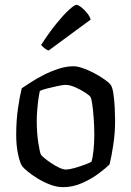

<svg xmlns="http://www.w3.org/2000/svg" viewBox="-20 -774 543 794"><path d="M241 0Q215 0 187.5 -10.5Q160 -21 135.5 -36Q111 -51 94.5 -65Q78 -79 73 -85Q63 -98 55 -134.5Q47 -171 47 -216Q47 -276 54.5 -327Q62 -378 70 -409Q84 -418 107.5 -433.5Q131 -449 160.5 -464Q190 -479 222 -489.5Q254 -500 284 -500Q300 -500 323 -492Q346 -484 369.5 -471.5Q393 -459 411.5 -446Q430 -433 437 -424Q445 -414 449 -386.5Q453 -359 454.5 -328Q456 -297 456 -276Q456 -224 448.5 -175Q441 -126 433 -94Q418 -79 388 -56.5Q358 -34 319.5 -17Q281 0 241 0ZM252 -73Q267 -73 289.5 -79.5Q312 -86 332 -93.5Q352 -101 358 -105Q364 -123 367 -154.5Q370 -186 370 -216Q370 -251 367.5 -285Q365 -319 361.5 -343.5Q358 -368 354 -373Q351 -379 332.5 -391Q314 -403 291.5 -413Q269 -423 251 -423Q241 -423 219.5 -418.5Q198 -414 176.5 -408.5Q155 -403 145 -398Q142 -387 139 -365.5Q136 -344 134 -320Q132 -296 132 -276Q132 -224 138.5 -182.5Q145 -141 150 -133Q153 -129 164.5 -119.5Q176 -110 192.5 -99Q209 -88 225 -80.5Q241 -73 252 -73ZM181 -565Q172 -568 163.5 -575Q155 -582 150 -588Q182 -638 212.5 -675.5Q243 -713 265.5 -733.5Q288 -754 296 -754Q303 -754 315.5 -744.5Q328 -735 339.5 -721Q351 -707 355 -693Z"/></svg>

Font: Texturina 72pt Medium
Style: Regular
Weight: 500
Designer: Guillermo Torres Carreño
Foundry: Omnibus-Type
Version: Version 1.002; ttfautohint (v1.8.3)